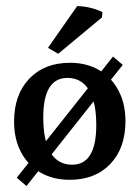

<svg xmlns="http://www.w3.org/2000/svg" viewBox="-20 -584 460 633"><path d="M209.5 8.8Q154.8 8.8 113.5 -15.1Q72.3 -39.1 49.3 -82.3Q26.4 -125.5 26.4 -183.1Q26.4 -272 76.4 -324.5Q126.5 -377 210.9 -377Q265.6 -377 306.6 -353Q347.7 -329.1 370.6 -285.6Q393.6 -242.2 393.6 -184.6Q393.6 -95.7 343.8 -43.5Q293.9 8.8 209.5 8.8ZM217.8 -41Q297.4 -41 297.4 -171.4Q297.4 -247.6 273.2 -287.4Q249 -327.1 202.1 -327.1Q122.6 -327.1 122.6 -196.8Q122.6 -120.6 146.7 -80.8Q170.9 -41 217.8 -41ZM67.4 29.3 35.2 2 96.2 -74.7 102.5 -82 352.5 -397.5 384.8 -370.1 323.7 -293.5 317.4 -286.1ZM171.9 -406.7 138.2 -426.3 234.4 -564Q280.3 -562.5 317.9 -543.9L315.9 -526.4Z"/></svg>

Font: Markazi Text Medium
Style: Regular
Weight: 500
Designer: Borna Izadpanah (Arabic designer), Fiona Ross (Arabic design director) and Florian Runge (Latin designer)
Foundry: Borna Izadpanah and Florian Runge
Version: Version 1.001